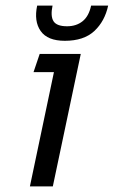

<svg xmlns="http://www.w3.org/2000/svg" viewBox="-20 -667 407 687"><path d="M212 -521Q150 -521 125.5 -556Q101 -591 113 -647H168Q160 -609 171.5 -591Q183 -573 220 -573Q253 -573 275.5 -591Q298 -609 306 -647H367Q355 -591 317.5 -556Q280 -521 212 -521ZM87 0 173 -409H100L122 -474H269L169 0Z"/></svg>

Font: Kanit Light
Style: Italic
Weight: 300
Italic angle: -12°
Designer: Katatrad Team
Foundry: CadsonDemak
Version: Version 2.000; ttfautohint (v1.8.3)